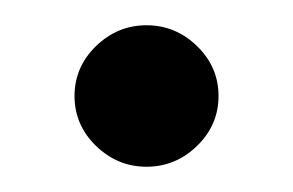

<svg xmlns="http://www.w3.org/2000/svg" viewBox="-20 -356 232 152"><path d="M136 -240.5Q119 -224 96 -224Q73 -224 56 -240.5Q39 -257 39 -280Q39 -303 56 -319.5Q73 -336 96 -336Q119 -336 136 -319.5Q153 -303 153 -280Q153 -257 136 -240.5Z"/></svg>

Font: Charger Pro
Style: Lit
Weight: 300
Designer: Jasper
Foundry: Cannot Into Space Fonts
Version: Version 1.09